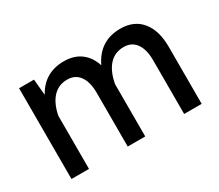

<svg xmlns="http://www.w3.org/2000/svg" viewBox="-99 -730 1071 941"><g transform="rotate(-30 437.0 -259.5)"><path d="M72.8 -513.7H157.2L165.5 -422.9Q217.8 -518.6 328.1 -518.6Q385.3 -518.6 423.3 -490.2Q461.4 -461.9 478 -409.7Q529.8 -518.6 647.5 -518.6Q725.1 -518.6 767.3 -466.8Q809.6 -415 809.6 -322.8V0H710.4V-304.7Q710.4 -364.7 686.3 -398.7Q662.1 -432.6 617.2 -432.6Q566.9 -432.6 534.7 -397.5Q502.4 -362.3 490.2 -295.9V0H391.1V-304.7Q391.1 -364.7 366.9 -398.7Q342.8 -432.6 297.9 -432.6Q248.5 -432.6 216.6 -398.7Q184.6 -364.7 171.9 -300.8V0H72.8Z"/></g></svg>

Font: Estedad-FD Medium
Style: Regular
Weight: 500
Designer: Amin Abedi
Version: Version 7.3